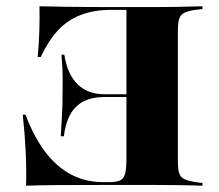

<svg xmlns="http://www.w3.org/2000/svg" viewBox="-20 -591 697 611"><path d="M475.8 -2.4H463.7H300.8Q216.1 -2.4 160.5 -2Q104.8 -1.6 62.9 0Q64.5 -52.4 61.7 -109.3Q58.9 -166.1 52.4 -225.8H61.3Q79 -178.2 102.8 -138.7Q126.6 -99.2 157.3 -70.6Q187.9 -41.9 225.8 -26.6Q263.7 -11.3 311.3 -11.3H324.2Q349.2 -11.3 361.3 -16.5Q373.4 -21.8 377.8 -37.5Q382.3 -53.2 382.3 -83.9V-559.7H335.5Q277.4 -559.7 235.1 -542.7Q192.7 -525.8 162.5 -492.3Q132.3 -458.9 109.7 -409.7H100Q104 -452.4 105.2 -493.1Q106.5 -533.9 105.6 -571Q144.4 -570.2 196.4 -569.4Q248.4 -568.5 327.4 -568.5H463.7H475.8Q507.3 -568.5 535.1 -569Q562.9 -569.4 585.9 -570.2Q608.9 -571 624.2 -571V-562.1L602.4 -559.7Q579 -556.5 566.9 -550.4Q554.8 -544.4 550.4 -531.5Q546 -518.5 546 -492.7V-78.2Q546 -52.4 550.4 -39.5Q554.8 -26.6 566.9 -21Q579 -15.3 602.4 -11.3L624.2 -8.9V0Q608.9 -0.8 585.9 -1.2Q562.9 -1.6 535.1 -2Q507.3 -2.4 475.8 -2.4ZM412.1 -282.3H201.6V-291.1H412.1ZM183.1 -157.3H173.4Q175.8 -196.8 177 -219.8Q178.2 -242.7 178.6 -257.7Q179 -272.6 179 -287.1Q179 -314.5 179.4 -340.7Q179.8 -366.9 175.8 -416.9H184.7Q194.4 -354.8 226.6 -323Q258.9 -291.1 312.9 -291.1V-282.3Q274.2 -282.3 247.2 -269Q220.2 -255.6 204.4 -228.2Q188.7 -200.8 183.1 -157.3Z"/></svg>

Font: Playfair 144pt SemiExpanded Black
Style: Regular
Weight: 900
Width: 6
Designer: Claus Eggers Sørensen
Foundry: Claus Eggers Sørensen
Version: Version 2.203